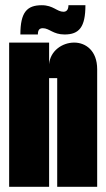

<svg xmlns="http://www.w3.org/2000/svg" viewBox="-20 -715 406 735"><path d="M242 -695C242 -681 237 -670 223 -670C198 -670 184 -695 140 -695C83 -695 58 -668 58 -583H125C125 -599 130 -607 144 -607C169 -607 183 -583 227 -583C283 -583 307 -611 307 -695ZM352 0V-450C352 -521 308 -552 264 -552C218 -552 172 -520 168 -469V-552H15V0H168V-416H199V0Z"/></svg>

Font: Queering Heavy
Style: Bold
Weight: 900
Designer: Adam Naccarato
Foundry: adamnac
Version: Version 2.000;hotconv 1.0.109;makeotfexe 2.5.65596